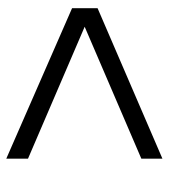

<svg xmlns="http://www.w3.org/2000/svg" viewBox="17 -554 536 610"><g transform="rotate(-90 285.0 -249.0)"><path d="M86 -1V-68L505 -248L86 -428V-497L564 -288V-207Z"/></g></svg>

Font: Lingua Franca
Style: Italic
Weight: 400
Italic angle: -13°
Version: Version 1.19